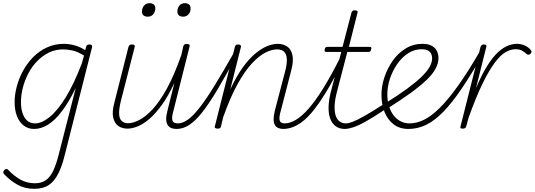

<svg xmlns="http://www.w3.org/2000/svg" viewBox="-37 -795 3367 1209"><path d="M178 394Q120 394 74 368.5Q28 343 -11 302Q-17 295 -16.5 288.5Q-16 282 -9 275Q-1 268 4.5 268.5Q10 269 14 274Q52 314 92.5 336.5Q133 359 183 359Q225 359 253 338.5Q281 318 299.5 277.5Q318 237 333 177L440 -241Q396 -151 352 -93.5Q308 -36 264.5 -9.5Q221 17 178 17Q141 17 113.5 -3.5Q86 -24 70.5 -62Q55 -100 55 -152Q55 -199 68.5 -250Q82 -301 108 -349Q134 -397 172 -435.5Q210 -474 259 -496.5Q308 -519 366 -519Q399 -519 434 -509Q469 -499 500 -479L505 -500Q507 -508 512 -511.5Q517 -515 527 -515Q538 -515 541.5 -509Q545 -503 542 -495L371 180Q354 250 330 298Q306 346 270.5 370Q235 394 178 394ZM184 -18Q226 -18 276 -58.5Q326 -99 377.5 -183Q429 -267 478 -395L492 -445Q452 -470 420 -477Q388 -484 361 -484Q312 -484 271 -464Q230 -444 197 -410Q164 -376 141.5 -333Q119 -290 107 -243.5Q95 -197 95 -151Q95 -114 104.5 -84Q114 -54 133.5 -36Q153 -18 184 -18Z M766 15Q733 15 709 -1Q685 -17 676 -53.5Q667 -90 684 -152L772 -500Q775 -508 779.5 -511.5Q784 -515 795 -515Q804 -515 809 -510.5Q814 -506 811 -499L724 -159Q712 -110 713 -79.5Q714 -49 728.5 -34Q743 -19 770 -19Q800 -19 839.5 -39Q879 -59 923.5 -106.5Q968 -154 1014 -237.5Q1060 -321 1105 -449L1117 -503Q1120 -512 1124.5 -515Q1129 -518 1140 -518Q1149 -518 1154 -514.5Q1159 -511 1157 -503L1055 -97Q1043 -56 1048.5 -37Q1054 -18 1084 -18Q1092 -18 1094.5 -12.5Q1097 -7 1096 -0.5Q1095 6 1089.5 11.5Q1084 17 1074 17Q1055 17 1041 11Q1027 5 1018.5 -8.5Q1010 -22 1009.5 -44Q1009 -66 1017 -96L1061 -273Q1023 -191 983 -135.5Q943 -80 904 -46.5Q865 -13 829.5 1Q794 15 766 15Z M1074 17Q1065 17 1060.5 11.5Q1056 6 1057.5 -0.5Q1059 -7 1065.5 -12.5Q1072 -18 1083 -18Q1113 -18 1146.5 -42Q1180 -66 1221 -118.5Q1262 -171 1315 -257.5Q1368 -344 1438 -467Q1442 -476 1448.5 -475.5Q1455 -475 1459.5 -469.5Q1464 -464 1458 -456Q1387 -322 1332.5 -231Q1278 -140 1235 -86Q1192 -32 1153.5 -7.5Q1115 17 1074 17Z M893 -690Q877 -690 867 -698Q857 -706 857 -722Q857 -744 870 -759.5Q883 -775 905 -775Q921 -775 931 -767Q941 -759 941 -743Q941 -722 928.5 -706Q916 -690 893 -690ZM1116 -690Q1100 -690 1090 -698Q1080 -706 1080 -722Q1080 -744 1092.5 -759.5Q1105 -775 1127 -775Q1143 -775 1153 -767Q1163 -759 1163 -743Q1164 -722 1151 -706Q1138 -690 1116 -690Z M1747 17Q1729 17 1715 11Q1701 5 1693.5 -8.5Q1686 -22 1686 -44Q1686 -66 1693 -96L1758 -344Q1771 -394 1769 -424.5Q1767 -455 1751.5 -469.5Q1736 -484 1707 -484Q1675 -484 1635.5 -464.5Q1596 -445 1551 -397.5Q1506 -350 1459.5 -266.5Q1413 -183 1368 -56L1355 0Q1353 8 1348.5 11.5Q1344 15 1333 15Q1324 15 1318.5 11Q1313 7 1316 0L1442 -500Q1445 -508 1448.5 -511.5Q1452 -515 1463 -515Q1473 -515 1477.5 -510.5Q1482 -506 1480 -499L1413 -232Q1452 -315 1491.5 -370Q1531 -425 1571 -458Q1611 -491 1646.5 -505Q1682 -519 1711 -519Q1745 -519 1770 -503Q1795 -487 1804 -450Q1813 -413 1797 -352L1731 -97Q1719 -56 1724 -37Q1729 -18 1756 -18Q1764 -18 1767 -12.5Q1770 -7 1768.5 -0.5Q1767 6 1761.5 11.5Q1756 17 1747 17Z M1746 17Q1737 17 1732.5 11.5Q1728 6 1729.5 -0.5Q1731 -7 1737.5 -12.5Q1744 -18 1755 -18Q1788 -18 1825.5 -40Q1863 -62 1905.5 -110Q1948 -158 1997.5 -237.5Q2047 -317 2105 -432Q2109 -440 2115.5 -439.5Q2122 -439 2126 -433.5Q2130 -428 2125 -418Q2068 -300 2017.5 -217Q1967 -134 1922.5 -82.5Q1878 -31 1834 -7Q1790 17 1746 17Z M2136 17Q2100 17 2077 0Q2054 -17 2042.5 -47.5Q2031 -78 2032 -121Q2033 -164 2046 -216L2112 -468H2020Q2010 -468 2007.5 -472.5Q2005 -477 2008 -485Q2009 -493 2013.5 -496.5Q2018 -500 2026 -500H2120L2176 -715Q2178 -723 2183 -726.5Q2188 -730 2198 -730Q2208 -730 2212.5 -725.5Q2217 -721 2214 -714L2160 -500H2288Q2299 -500 2301 -495.5Q2303 -491 2300 -484Q2298 -474 2294 -471Q2290 -468 2280 -468H2150L2085 -218Q2071 -166 2070 -127.5Q2069 -89 2077.5 -65Q2086 -41 2102.5 -29.5Q2119 -18 2140 -18Q2148 -18 2152 -12.5Q2156 -7 2156 -0.5Q2156 6 2151.5 11.5Q2147 17 2136 17Z M2133 17Q2124 17 2119.5 11.5Q2115 6 2116.5 -0.5Q2118 -7 2124.5 -12.5Q2131 -18 2142 -18Q2158 -18 2185 -28.5Q2212 -39 2258.5 -65Q2305 -91 2377 -138Q2383 -143 2388 -140Q2393 -137 2396.5 -131Q2400 -125 2399 -118.5Q2398 -112 2390 -107Q2316 -58 2267 -30.5Q2218 -3 2186 7Q2154 17 2133 17Z M2385 -142Q2469 -194 2526 -236Q2583 -278 2618 -312Q2653 -346 2668.5 -374.5Q2684 -403 2684 -427Q2684 -455 2668 -470Q2652 -485 2619 -485Q2572 -485 2532 -459Q2492 -433 2463 -390Q2434 -347 2418 -298Q2402 -249 2402 -201Q2402 -157 2413.5 -123Q2425 -89 2443.5 -66Q2462 -43 2487 -30.5Q2512 -18 2541 -18Q2548 -18 2551 -12.5Q2554 -7 2552.5 -0.5Q2551 6 2546.5 11.5Q2542 17 2536 17Q2479 17 2441 -12.5Q2403 -42 2384 -91Q2365 -140 2365 -198Q2365 -252 2383.5 -308Q2402 -364 2435.5 -412Q2469 -460 2517 -489.5Q2565 -519 2623 -519Q2662 -519 2684.5 -505Q2707 -491 2715.5 -471Q2724 -451 2724 -430Q2724 -397 2706 -363Q2688 -329 2649.5 -292Q2611 -255 2549.5 -210Q2488 -165 2401 -111Z M2534 17Q2525 17 2521 11.5Q2517 6 2518 -1Q2519 -8 2524.5 -13Q2530 -18 2541 -18Q2587 -18 2633.5 -41Q2680 -64 2732.5 -116Q2785 -168 2846.5 -254Q2908 -340 2982 -467Q2986 -475 2992.5 -473.5Q2999 -472 3003.5 -466Q3008 -460 3003 -452Q2931 -327 2870.5 -237.5Q2810 -148 2755 -91.5Q2700 -35 2646.5 -9Q2593 17 2534 17Z M2876 15Q2867 15 2863.5 11.5Q2860 8 2863 0L2989 -500Q2992 -508 2996.5 -511.5Q3001 -515 3010 -515Q3020 -515 3024 -510.5Q3028 -506 3025 -499L2960 -239Q2997 -327 3032 -382Q3067 -437 3099.5 -466.5Q3132 -496 3161.5 -507.5Q3191 -519 3218 -519Q3247 -519 3272.5 -506Q3298 -493 3308 -475Q3311 -471 3309.5 -466Q3308 -461 3303 -456Q3297 -451 3291 -450.5Q3285 -450 3280 -454Q3270 -464 3253 -474.5Q3236 -485 3209 -485Q3179 -485 3146.5 -466.5Q3114 -448 3078.5 -400.5Q3043 -353 3001.5 -268.5Q2960 -184 2913 -52L2899 0Q2897 8 2891.5 11.5Q2886 15 2876 15Z"/></svg>

Font: Playwrite IS Thin
Style: Regular
Weight: 250
Designer: Veronika Burian, José Scaglione
Foundry: TypeTogether
Version: Version 1.002